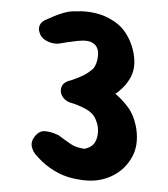

<svg xmlns="http://www.w3.org/2000/svg" viewBox="-20 -662 296 338"><path d="M140 -344Q126 -344 108.5 -348Q91 -352 75.5 -361.5Q60 -371 49 -383Q49 -383 43.5 -389Q38 -395 36 -404Q34 -413 42 -423Q50 -432 59.5 -431Q69 -430 76 -427Q83 -424 83 -424Q95 -415 104.5 -408.5Q114 -402 129 -400Q142 -403 147 -411Q152 -419 152.5 -430Q153 -441 149 -450Q145 -462 132 -469.5Q119 -477 102 -482Q94 -485 89.5 -493Q85 -501 88.5 -509.5Q92 -518 106 -521Q109 -522 114.5 -524Q120 -526 128 -530Q136 -534 144 -541Q151 -549 152.5 -564Q154 -579 144 -586Q135 -592 117 -590Q99 -588 82 -585Q82 -585 76 -585.5Q70 -586 63 -589.5Q56 -593 52 -599Q47 -609 49 -615Q51 -621 54.5 -623.5Q58 -626 58 -626Q75 -634 89 -638.5Q103 -643 116 -642Q130 -643 147.5 -639Q165 -635 180 -625Q197 -614 206.5 -594.5Q216 -575 216.5 -554.5Q217 -534 205 -518Q202 -513 194.5 -506Q187 -499 183 -497Q194 -488 205 -473.5Q216 -459 220 -435Q224 -406 212.5 -385.5Q201 -365 181.5 -354.5Q162 -344 140 -344Z"/></svg>

Font: Sour Gummy
Style: Bold
Weight: 700
Designer: Stefie Justprince
Foundry: Eifetstype
Version: Version 1.000